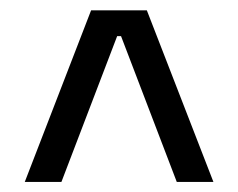

<svg xmlns="http://www.w3.org/2000/svg" viewBox="-20 -659 462 372"><path d="M28 -306.5 156.5 -639H264.5L393.5 -306.5H322.5L214.5 -589H207L99 -306.5Z"/></svg>

Font: Anek Devanagari Medium
Style: Regular
Weight: 400
Version: Version 1.003